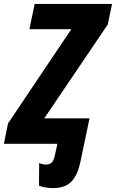

<svg xmlns="http://www.w3.org/2000/svg" viewBox="-59 -734 592 980"><path d="M213 226Q191 226 172 222.5Q153 219 140 214L141 97Q146 101 156.5 103.5Q167 106 177 106Q195 106 205.5 95Q216 84 221 59L234 0H-39L-18 -104L305 -585H91L118 -714H513L491 -609L167 -130H398L352 89Q337 161 305 193.5Q273 226 213 226Z"/></svg>

Font: Noto Sans Condensed ExtraBold
Style: Italic
Weight: 800
Width: 3
Italic angle: -12°
Designer: Monotype Design Team
Foundry: Monotype Imaging Inc.
Version: Version 2.013; ttfautohint (v1.8.4.7-5d5b)